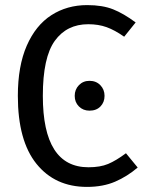

<svg xmlns="http://www.w3.org/2000/svg" viewBox="-20 -721 575 753"><path d="M512 -633 467 -577Q430 -603 398 -614.5Q366 -626 326 -626Q242 -626 195 -561Q148 -496 148 -345Q148 -65 327 -65Q373 -65 404 -78Q435 -91 474 -120L520 -64Q479 -29 431.5 -8.5Q384 12 321 12Q196 12 123 -78.5Q50 -169 50 -345Q50 -462 85 -542Q120 -622 181.5 -661.5Q243 -701 322 -701Q382 -701 423.5 -684.5Q465 -668 512 -633ZM390 -345Q390 -320 374 -303.5Q358 -287 331 -287Q306 -287 289.5 -303.5Q273 -320 273 -345Q273 -370 289.5 -387Q306 -404 331 -404Q357 -404 373.5 -387Q390 -370 390 -345Z"/></svg>

Font: Fira Sans Condensed
Style: Regular
Weight: 400
Width: 3
Designer: bBox Type GmbH & Carrois Corporate GbR & Edenspiekermann AG
Foundry: bBox Type GmbH & Carrois Corporate GbR & Edenspiekermann AG
Version: Version 4.301